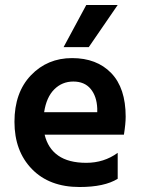

<svg xmlns="http://www.w3.org/2000/svg" viewBox="-20 -745 569 770"><path d="M336 -556H235L326 -725H452ZM157 -295H370V-310Q368 -359 343.5 -388.5Q319 -418 274 -418Q229 -418 197.5 -386.5Q166 -355 157 -295ZM299 5Q178 5 108 -67Q38 -139 38 -256.5Q38 -374 104 -443Q170 -512 269 -512Q368 -512 426 -452Q484 -392 484 -277Q484 -249 477 -205H159Q172 -150 213.5 -121Q255 -92 326 -92Q397 -92 452 -132V-28Q399 5 299 5Z"/></svg>

Font: Hind Guntur SemiBold
Style: Regular
Weight: 600
Designer: Manushi Parikh, Hitesh Malaviya
Foundry: Indian Type Foundry
Version: Version 1.000;PS 1.0;hotconv 1.0.86;makeotf.lib2.5.63406; tt